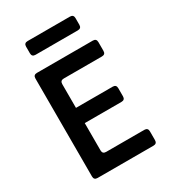

<svg xmlns="http://www.w3.org/2000/svg" viewBox="-218 -1039 1036 1155"><g transform="rotate(-30 300.0 -462.0)"><path d="M113 0Q88.3 0 88.3 -24.7V-705.3Q88.3 -730 113 -730H501.2Q525.9 -730 525.9 -705.3V-644.6Q525.9 -619.9 501.2 -619.9H235.9Q211.2 -619.9 211.2 -595.2V-430.2H466.2Q490.9 -430.2 490.9 -405.5V-349.1Q490.9 -324.4 466.2 -324.4H211.2V-134.8Q211.2 -110.1 235.9 -110.1H501.2Q525.9 -110.1 525.9 -85.4V-24.7Q525.9 0 501.2 0ZM160.1 -828.3Q135.4 -828.3 135.4 -853V-899.1Q135.4 -923.8 160.1 -923.8H454.1Q478.8 -923.8 478.8 -899.1V-853Q478.8 -828.3 454.1 -828.3Z"/></g></svg>

Font: Pitagon Sans Mono
Style: Regular
Weight: 400
Monospace: yes
Designer: Travis Tran
Foundry: Pitagon
Version: Version 1.001;gftools[0.9.26]